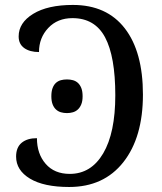

<svg xmlns="http://www.w3.org/2000/svg" viewBox="-20 -744 653 774"><path d="M44.9 -112.8Q44.9 -149.9 67.4 -168.5Q89.8 -187 128.9 -187Q128.9 -124 164.1 -83.5Q199.2 -43 261.2 -43Q347.2 -43 396 -125.7Q444.8 -208.5 444.8 -359.9Q444.8 -516.1 403.6 -593.5Q362.3 -670.9 272 -670.9Q211.9 -670.9 174.6 -631.3Q137.2 -591.8 137.2 -534.2Q100.1 -534.2 77.6 -550.3Q55.2 -566.4 55.2 -597.2Q55.2 -652.3 113.8 -688.2Q172.4 -724.1 273.9 -724.1Q410.2 -724.1 483.2 -629.6Q556.2 -535.2 556.2 -362.8Q556.2 -190.4 477.3 -90.3Q398.4 9.8 258.8 9.8Q156.7 9.8 100.8 -23.9Q44.9 -57.6 44.9 -112.8ZM187 -356Q187 -375.5 191.9 -388.7Q196.8 -401.9 205.3 -409.7Q213.9 -417.5 225.3 -420.7Q236.8 -423.8 250 -423.8Q262.7 -423.8 274.2 -420.7Q285.6 -417.5 294.2 -409.7Q302.7 -401.9 307.9 -388.7Q313 -375.5 313 -356Q313 -336.9 307.9 -324Q302.7 -311 294.2 -303Q285.6 -294.9 274.2 -291.5Q262.7 -288.1 250 -288.1Q236.8 -288.1 225.3 -291.5Q213.9 -294.9 205.3 -303Q196.8 -311 191.9 -324Q187 -336.9 187 -356Z"/></svg>

Font: Droid Serif
Style: Regular
Weight: 400
Designer: Monotype Design team
Foundry: Monotype Imaging Inc.
Version: Version 1.03